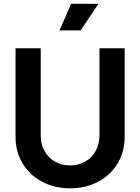

<svg xmlns="http://www.w3.org/2000/svg" viewBox="-20 -1006 758 1038"><path d="M64 -265.5V-745H200.2V-273Q200.2 -226.8 220.8 -189.9Q241.2 -153 277.2 -132.4Q313.2 -111.8 359 -111.8Q404.8 -111.8 440.8 -132.4Q476.8 -153 497.2 -189.9Q517.8 -226.8 517.8 -273V-745H654V-265.5Q654 -186.2 616.1 -123Q578.2 -59.8 511 -23.9Q443.8 12 359 12Q274.2 12 207 -23.9Q139.8 -59.8 101.9 -123Q64 -186.2 64 -265.5ZM364.5 -985.5H511.8L416.2 -841.5H301.5Z"/></svg>

Font: Trafiko Sans Variable
Style: Regular
Weight: 400
Designer: Gumpita Rahayu / Trafiko
Foundry: Tokotype / Trafiko
Version: Version 0.001;FEAKit 1.0